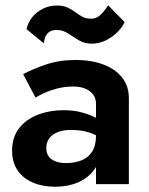

<svg xmlns="http://www.w3.org/2000/svg" viewBox="-20 -700 566 730"><path d="M156 -137Q156 -158 166.5 -173Q177 -188 198 -197Q219 -206 249 -206Q290 -206 320 -196Q350 -186 378 -165V-228Q369 -239 347 -251Q325 -263 293 -272Q261 -281 224 -281Q167 -281 122 -263Q77 -245 51.5 -211Q26 -177 26 -127Q26 -84 46 -53.5Q66 -23 103.5 -6.5Q141 10 190 10Q238 10 276.5 -6.5Q315 -23 338 -54.5Q361 -86 361 -130L345 -184Q345 -146 330 -123Q315 -100 289 -90Q263 -80 232 -80Q208 -80 191 -86.5Q174 -93 165 -105.5Q156 -118 156 -137ZM115 -329Q126 -336 147.5 -346Q169 -356 197.5 -363.5Q226 -371 259 -371Q297 -371 321 -353.5Q345 -336 345 -305V0H470V-326Q470 -373 444 -405.5Q418 -438 372.5 -455Q327 -472 267 -472Q205 -472 154 -454.5Q103 -437 68 -418ZM81 -589 147 -535Q147 -543 150.5 -555Q154 -567 164.5 -576.5Q175 -586 195 -586Q219 -586 238.5 -573Q258 -560 279.5 -547Q301 -534 328 -534Q358 -534 383.5 -547Q409 -560 427.5 -579Q446 -598 454 -616L391 -680Q376 -656 361 -642.5Q346 -629 328 -629Q307 -629 293 -636.5Q279 -644 266 -654Q253 -664 236.5 -671.5Q220 -679 196 -679Q167 -679 142.5 -666.5Q118 -654 102 -634Q86 -614 81 -589Z"/></svg>

Font: Jost SemiBold
Style: Regular
Weight: 600
Version: Version 3.710